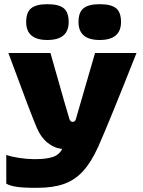

<svg xmlns="http://www.w3.org/2000/svg" viewBox="-20 -701 682 917"><path d="M10 176V39Q32 47 70.5 53Q109 59 140 59H151Q200 59 231.5 49Q263 39 277 10Q240 7 207.5 -19Q175 -45 156 -90Q129 -152 20 -448H221Q306 -147 312 -131Q317 -119 327 -119Q338 -119 342 -131L434 -448H632Q499 -112 449 0Q416 73 377 116Q338 159 285.5 177.5Q233 196 159 196H132Q91 196 58.5 191Q26 186 10 176ZM355 -596Q355 -643 379.5 -662Q404 -681 456 -681Q510 -681 534 -662Q558 -643 558 -596Q558 -510 456 -510Q355 -510 355 -596ZM105 -596Q105 -643 129.5 -662Q154 -681 206 -681Q260 -681 284 -662Q308 -643 308 -596Q308 -510 206 -510Q105 -510 105 -596Z"/></svg>

Font: Dashboard
Style: Regular
Weight: 400
Designer: jaiki
Version: Version 1.000